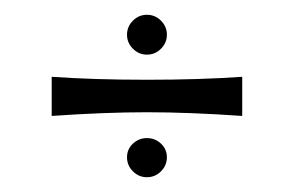

<svg xmlns="http://www.w3.org/2000/svg" viewBox="-20 -389 398 260"><path d="M308 -285V-232Q236 -237 179 -237Q122 -237 50 -232V-285Q107 -281 179 -281Q251 -281 308 -285ZM160 -361Q168 -369 179 -369Q190 -369 198 -361Q206 -353 206 -342Q206 -331 198 -323Q190 -315 179 -315Q168 -315 160 -323Q152 -331 152 -342Q152 -353 160 -361ZM160 -194.5Q168 -202 179 -202Q190 -202 198 -194.5Q206 -187 206 -176Q206 -165 198 -157Q190 -149 179 -149Q168 -149 160 -157Q152 -165 152 -176Q152 -187 160 -194.5Z"/></svg>

Font: Ruslan Display
Style: Regular
Weight: 400
Version: Version 1.001